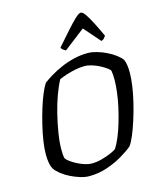

<svg xmlns="http://www.w3.org/2000/svg" viewBox="-138 -1062 955 1158"><g transform="rotate(-15 339.5 -483.0)"><path d="M274 0Q248 0 217.5 -9.5Q187 -19 158 -33.5Q129 -48 106.5 -66Q84 -84 73 -100Q63 -116 58.5 -140Q54 -164 54 -195Q54 -231 61 -277Q68 -323 80 -373Q92 -423 106.5 -470Q121 -517 136.5 -554Q152 -591 166 -612Q188 -629 219 -647.5Q250 -666 287.5 -682.5Q325 -699 368 -709.5Q411 -720 457 -720Q481 -720 511 -711.5Q541 -703 570 -689Q599 -675 622.5 -657.5Q646 -640 658 -623Q665 -608 668 -586.5Q671 -565 671 -541Q671 -504 664 -456Q657 -408 644.5 -356.5Q632 -305 616.5 -256.5Q601 -208 585 -169.5Q569 -131 554 -111Q527 -88 483 -62Q439 -36 385.5 -18Q332 0 274 0ZM308 -70Q339 -70 370.5 -78.5Q402 -87 427.5 -98Q453 -109 464 -117Q481 -142 496.5 -179Q512 -216 525.5 -261Q539 -306 549.5 -353Q560 -400 565.5 -444.5Q571 -489 571 -525Q571 -539 570 -553.5Q569 -568 567 -579Q565 -586 549.5 -597.5Q534 -609 511.5 -621Q489 -633 463.5 -641Q438 -649 417 -649Q389 -649 359.5 -643Q330 -637 303.5 -628.5Q277 -620 256 -611Q237 -577 218 -525.5Q199 -474 184.5 -415Q170 -356 161 -299.5Q152 -243 152 -198Q152 -181 153 -167.5Q154 -154 157 -143Q164 -132 181.5 -119.5Q199 -107 221.5 -95.5Q244 -84 267 -77Q290 -70 308 -70ZM334 -769Q324 -774 316 -780.5Q308 -787 306 -794Q350 -844 384 -882.5Q418 -921 442 -943.5Q466 -966 478 -966Q490 -966 505.5 -944Q521 -922 541 -883Q561 -844 584 -794Q579 -787 573 -779.5Q567 -772 555 -769L466 -871Z"/></g></svg>

Font: Texturina Medium
Style: Italic
Weight: 500
Italic angle: -11°
Designer: Guillermo Torres Carreño
Foundry: Omnibus-Type
Version: Version 1.002